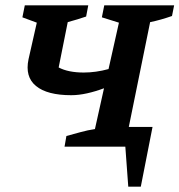

<svg xmlns="http://www.w3.org/2000/svg" viewBox="-20 -550 673 720"><path d="M247 -193Q157 -193 115 -227.5Q73 -262 87 -328L118 -465L64 -485L73 -530H311L303 -488Q285 -482 270.5 -477.5Q256 -473 234 -467L200 -297Q236 -278 294 -278Q339 -278 387 -291L426 -465L362 -485L371 -530H633L625 -490Q605 -483 584 -477Q563 -471 543 -467L463 -74H552L508 150H461L450 0H222L229 -40Q255 -47 282 -54.5Q309 -62 336 -66L370 -219Q338 -207 306.5 -200Q275 -193 247 -193Z"/></svg>

Font: Piazzolla SC SemiBold
Style: Italic
Weight: 600
Italic angle: -11.3°
Designer: Juan Pablo del Peral
Foundry: Huerta Tipografica
Version: Version 1.330